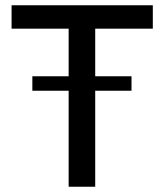

<svg xmlns="http://www.w3.org/2000/svg" viewBox="-20 -710 624 730"><path d="M342 -601V-420H480V-365H342V0H241V-365H103V-420H241V-601H24V-690H561V-601Z"/></svg>

Font: Exo 2.0 Medium
Style: Regular
Weight: 500
Designer: Natanael Gama
Version: Version 1.001;PS 001.001;hotconv 1.0.70;makeotf.lib2.5.58329